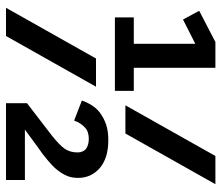

<svg xmlns="http://www.w3.org/2000/svg" viewBox="-69 -669 738 640"><g transform="rotate(90 300.0 -349.0)"><path d="M38 -363C38 -363 283 -363 283 -363C283 -363 283 -426 283 -426C283 -426 206 -426 206 -426C206 -426 206 -698 206 -698C206 -698 120 -698 120 -698C120 -698 16 -644 16 -644C16 -644 45 -590 45 -590C45 -590 126 -631 126 -631C126 -631 126 -426 126 -426C126 -426 38 -426 38 -426C38 -426 38 -363 38 -363ZM331 -398C331 -398 425 -398 425 -398C425 -398 594 -698 594 -698C594 -698 500 -698 500 -698C500 -698 331 -398 331 -398ZM6 0C6 0 100 0 100 0C100 0 269 -300 269 -300C269 -300 175 -300 175 -300C175 -300 6 0 6 0ZM324 0C324 0 580 0 580 0C580 0 580 -63 580 -63C580 -63 412 -63 412 -63C412 -63 472 -107 472 -107C472 -107 472 -107 472 -107C487 -117 500 -127 513 -138C525 -148 536 -158 545 -169C554 -180 561 -191 566 -203C571 -214 573 -227 573 -241C573 -241 573 -241 573 -241C573 -269 562 -293 541 -312C519 -331 488 -341 448 -341C448 -341 448 -341 448 -341C428 -341 411 -339 396 -334C381 -329 368 -322 357 -314C346 -306 338 -297 331 -286C324 -275 319 -264 315 -253C315 -253 382 -227 382 -227C382 -227 382 -227 382 -227C387 -242 395 -254 405 -263C414 -272 427 -276 443 -276C443 -276 443 -276 443 -276C456 -276 467 -273 476 -267C484 -260 488 -251 488 -240C488 -240 488 -237 488 -237C488 -237 488 -237 488 -237C488 -222 484 -208 476 -196C468 -184 453 -170 432 -153C432 -153 324 -70 324 -70C324 -70 324 0 324 0Z"/></g></svg>

Font: IBM Plex Mono Mod
Style: SemiBold
Weight: 500
Designer: Mike Abbink, Paul van der Laan, Pieter van Rosmalen
Foundry: Bold Monday
Version: ""